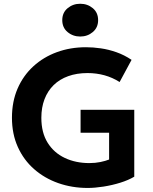

<svg xmlns="http://www.w3.org/2000/svg" viewBox="-20 -960 792 996"><path d="M435 15Q353.5 15 282 -10.2Q210.5 -35.5 156.8 -82.8Q103 -130 72.5 -197.5Q42 -265 42 -349.5Q42 -433 71.2 -500.5Q100.5 -568 153 -616Q205.5 -664 275.2 -689.5Q345 -715 426 -715Q463 -715 503 -709.2Q543 -703.5 583.8 -689.2Q624.5 -675 662.5 -649.5L600.5 -534.5Q563.5 -558 521.8 -569.5Q480 -581 434 -581Q378.5 -581 334 -565Q289.5 -549 258.5 -518.8Q227.5 -488.5 211 -445.5Q194.5 -402.5 194.5 -349Q194.5 -272 227 -219.8Q259.5 -167.5 316 -140.8Q372.5 -114 443.5 -114Q474.5 -114 501 -119.5Q527.5 -125 546 -132.5V-271.5H398V-390.5H676.5V-43.5Q646.5 -25.5 604 -12.2Q561.5 1 516.8 8Q472 15 435 15ZM396 -770.5Q358.5 -770.5 330.8 -793.5Q303 -816.5 303 -855.5Q303 -894.5 330.8 -917.5Q358.5 -940.5 396 -940.5Q434 -940.5 461.5 -917.5Q489 -894.5 489 -855.5Q489 -817 461.5 -793.8Q434 -770.5 396 -770.5Z"/></svg>

Font: Geologica Roman SemiBold
Style: Regular
Weight: 600
Designer: Sindre Bremnes, Frode Helland
Foundry: Monokrom Skriftforlag AS
Version: Version 1.010;gftools[0.9.28]